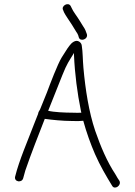

<svg xmlns="http://www.w3.org/2000/svg" viewBox="-20 -841 636 903"><path d="M388.4 -681C383.7 -694.7 380.8 -703.2 371.2 -717C366.1 -725.7 360.1 -735.3 353.2 -746C344.4 -761.1 323.2 -787.7 317.2 -803L312.2 -813C300.9 -833.1 265.7 -813.3 277.1 -793L281.1 -783C284.4 -776.3 290.1 -767 298.1 -755C312.1 -735.3 325.3 -713.3 337.6 -693C342.9 -685.7 346.2 -679.7 347.8 -675L350.7 -665C357.8 -642.9 396.2 -656.7 388.4 -681ZM316.5 -272C342.1 -271.1 355.1 -271.2 371.6 -273C386.1 -219.3 407.4 -160.7 426.7 -116.5C451.4 -60 479.9 -12.3 507.5 33C519.1 53.6 552 31.5 542 10C534.2 -0.3 532 -5.9 522.3 -22C483.9 -80.2 453.9 -150.3 427.7 -226C398.1 -313.8 381.5 -419.5 372.3 -522.5C368.9 -560.1 369.5 -596.7 364.6 -626C364 -633.3 360.4 -639.5 353.6 -644.5C336.2 -657.3 315.7 -639 306.6 -626C293.3 -609.4 283.1 -589.3 269.7 -570C250.5 -538.2 216 -447.3 200.6 -406C184.4 -366 184.4 -366 168.2 -326C164.6 -320.2 159.8 -313 159 -305C151.7 -286.3 144.9 -269 138.5 -253C110.5 -178.8 70.7 -89.2 51 -10C45.4 14.6 83.6 21.3 89.4 -4C92.3 -15.8 93.4 -19.7 99.1 -39C126.5 -118.9 160.6 -205.2 190.6 -282C221.7 -277.5 276.4 -272 316.5 -272ZM206.5 -320C229.8 -378 248.5 -425.4 273 -487C295.3 -543.2 304.7 -553.4 328.1 -592C328.4 -588.7 328.4 -585.3 328 -582C331.8 -493.8 343.5 -403.3 360.5 -320C361.5 -316.7 362.2 -313.7 362.6 -311C351.9 -310.3 337.9 -310.3 320.6 -311C286.6 -311 232.3 -313.4 206.5 -320Z"/></svg>

Font: Just Breathe
Style: Obl2
Weight: 400
Foundry: Cannot Into Space Fonts
Version: Version 0.72